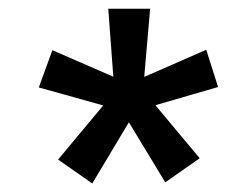

<svg xmlns="http://www.w3.org/2000/svg" viewBox="-20 -743 518 438"><path d="M190.5 -324.5 112.5 -379 215.5 -502.5 68.5 -543.5 99.5 -628.5 238.5 -568 227 -723H322.5L309 -567.5L450.5 -629.5L477.5 -544.5L334.5 -503L435.5 -382L357 -327L274 -464Z"/></svg>

Font: Public Sans Thin
Style: Bold Italic
Weight: 700
Italic angle: -8°
Version: Version 2.001